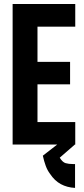

<svg xmlns="http://www.w3.org/2000/svg" viewBox="-20 -710 415 943"><path d="M164.1 -579.1V-406.2H324.2V-295.9H164.1V-110.4H349.6V0H42V-690.4H349.6V-579.1ZM282.2 -16.6H348.6V-1L273.4 64.5Q287.1 86.9 302.2 91.3Q317.4 95.7 337.9 95.7Q344.7 95.7 348.6 95.7V212.9Q309.6 210.9 278.8 194.3Q248 177.7 225.6 143.6Q212.9 127 204.6 104.5Q196.3 82 190.4 54.7Z"/></svg>

Font: Dinish Condensed
Style: Bold
Weight: 700
Width: 3
Designer: Bert Driehuis
Foundry: Playbeing
Version: Version 3.006; git-39231f3c-release